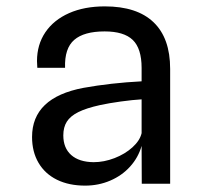

<svg xmlns="http://www.w3.org/2000/svg" viewBox="-20 -576 640 602"><path d="M80.5 -146.5Q80.5 -270 241.5 -300.5Q327.5 -316 424 -321V-363Q424 -424 396.2 -450.8Q368.5 -477.5 308 -477.5Q243.5 -477.5 212.8 -451Q182 -424.5 184 -363.5H97Q96 -377.5 96 -384.5Q96 -436 122.2 -474.8Q148.5 -513.5 196.5 -534.8Q244.5 -556 308.5 -556Q409.5 -556 461.5 -506.2Q513.5 -456.5 513.5 -360V0H424.5L424 -118.5Q413.5 -82 388 -53.8Q362.5 -25.5 325.8 -9.8Q289 6 247 6Q196 6 158.5 -12.5Q121 -31 100.8 -65.5Q80.5 -100 80.5 -146.5ZM424 -158.5V-264.5Q397.5 -263 359.2 -257.8Q321 -252.5 293.5 -246.5Q250.5 -237 225.5 -224.5Q200.5 -212 189.5 -194.5Q178.5 -177 178.5 -151.5Q178.5 -112 203.2 -90Q228 -68 273.5 -67.5Q306 -67.5 339 -80.2Q372 -93 395.2 -114Q418.5 -135 424 -158.5Z"/></svg>

Font: SplineSansMono30
Style: Regular
Weight: 400
Designer: Eben Sorkin, Mirko Velimirovic
Foundry: Sorkin Type
Version: Version 1.000